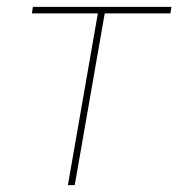

<svg xmlns="http://www.w3.org/2000/svg" viewBox="-20 -540 520 560"><path d="M76 -520H480L477 -501H73ZM198 0H178L267 -510H287Z"/></svg>

Font: Fixel Italic Variable Display Thin
Style: Italic
Weight: 100
Italic angle: -10°
Designer: AlfaBravo + MacPaw
Foundry: Kyrylo Tkachov, Marchela Mozhyna, Serhii Makarenko, Maria Weinstein, Zakhar Kryvoshyya
Version: Version 1.210;Glyphs 3.2 (3217)